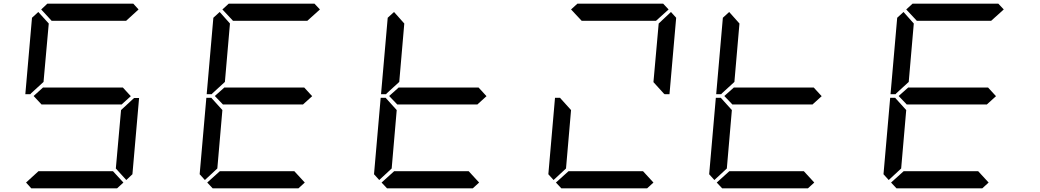

<svg xmlns="http://www.w3.org/2000/svg" viewBox="-20 -1020 5633 1040"><path d="M148.4 -514.6 144.5 -509.8H117.2L153.3 -923.8L187.5 -955.1L244.1 -892.6L215.8 -576.2ZM203.1 -968.8 236.3 -1000H702.1L730.5 -968.8L663.1 -907.2H259.8ZM688.5 -499 637.7 -453.1V-454.1H206.1V-453.1L162.1 -500L213.9 -546.9V-545.9H645.5ZM702.1 -485.4 707 -489.3H733.4L697.3 -76.2L664.1 -44.9L607.4 -107.4L635.7 -423.8ZM648.4 -31.2 614.3 0H149.4L121.1 -31.2L188.5 -92.8H591.8Z M1089.8 -44.9 1061.5 -76.2 1097.7 -490.2H1125L1128.9 -485.4L1184.6 -423.8L1157.2 -107.4ZM1130.9 -514.6 1127 -509.8H1099.6L1135.7 -923.8L1169.9 -955.1L1225.6 -892.6L1198.2 -576.2ZM1184.6 -968.8 1218.8 -1000H1683.6L1712.9 -968.8L1644.5 -907.2H1242.2ZM1670.9 -499 1620.1 -453.1V-454.1H1188.5V-453.1L1143.6 -500L1196.3 -546.9V-545.9H1627.9ZM1630.9 -31.2 1596.7 0H1131.8L1102.5 -31.2L1170.9 -92.8H1574.2Z M2034.2 -44.9 2005.9 -76.2 2042 -490.2H2069.3L2073.2 -485.4L2128.9 -423.8L2101.6 -107.4ZM2075.2 -514.6 2071.3 -509.8H2043.9L2080.1 -923.8L2114.3 -955.1L2169.9 -892.6L2142.6 -576.2ZM2615.2 -499 2564.5 -453.1V-454.1H2132.8V-453.1L2087.9 -500L2140.6 -546.9V-545.9H2572.3ZM2575.2 -31.2 2541 0H2076.2L2046.9 -31.2L2115.2 -92.8H2518.6Z M2978.5 -44.9 2950.2 -76.2 2986.3 -490.2H3013.7L3017.6 -485.4L3073.2 -423.8L3045.9 -107.4ZM3073.2 -968.8 3107.4 -1000H3572.3L3601.6 -968.8L3533.2 -907.2H3130.9ZM3614.3 -955.1 3642.6 -923.8 3606.4 -509.8H3580.1L3575.2 -513.7L3519.5 -575.2L3547.9 -892.6ZM3519.5 -31.2 3485.4 0H3020.5L2991.2 -31.2L3059.6 -92.8H3462.9Z M3849.6 -44.9 3821.3 -76.2 3857.4 -490.2H3884.8L3888.7 -485.4L3944.3 -423.8L3917 -107.4ZM3890.6 -514.6 3886.7 -509.8H3859.4L3895.5 -923.8L3929.7 -955.1L3985.4 -892.6L3958 -576.2ZM4430.7 -499 4379.9 -453.1V-454.1H3948.2V-453.1L3903.3 -500L3956.1 -546.9V-545.9H4387.7ZM4390.6 -31.2 4356.4 0H3891.6L3862.3 -31.2L3930.7 -92.8H4334Z M4793.9 -44.9 4765.6 -76.2 4801.8 -490.2H4829.1L4833 -485.4L4888.7 -423.8L4861.3 -107.4ZM4835 -514.6 4831.1 -509.8H4803.7L4839.8 -923.8L4874 -955.1L4929.7 -892.6L4902.3 -576.2ZM4888.7 -968.8 4922.9 -1000H5387.7L5417 -968.8L5348.6 -907.2H4946.3ZM5375 -499 5324.2 -453.1V-454.1H4892.6V-453.1L4847.7 -500L4900.4 -546.9V-545.9H5332ZM5335 -31.2 5300.8 0H4835.9L4806.6 -31.2L4875 -92.8H5278.3Z"/></svg>

Font: my7seg
Style: Book
Weight: 400
Italic angle: -5°
Designer: Keshikan(Twitter:@keshinomi_88pro)
Version: Version 0.46